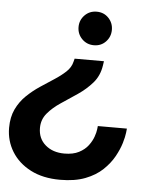

<svg xmlns="http://www.w3.org/2000/svg" viewBox="-63 -586 736 855"><g transform="rotate(5 305.5 -158.0)"><path d="M335 -538Q367 -538 388 -516Q409 -494 409 -463Q409 -432 388 -410Q367 -388 335 -388Q303 -388 281.5 -410Q260 -432 260 -463Q260 -494 281.5 -516Q303 -538 335 -538ZM237 222Q160 222 105 193.5Q50 165 20.5 117Q-9 69 -9 11Q-9 -37 8 -72.5Q25 -108 52.5 -134.5Q80 -161 111.5 -182Q143 -203 172.5 -222Q202 -241 223.5 -261Q245 -281 251 -306L255 -321H386L383 -301Q376 -255 348 -223Q320 -191 283 -166Q246 -141 210.5 -117.5Q175 -94 151.5 -66Q128 -38 128 0Q128 47 161 75.5Q194 104 246 104Q285 104 311 90.5Q337 77 352 57Q367 37 374 17Q381 -3 382.5 -17Q384 -31 384 -31H514Q514 -31 512 -12.5Q510 6 501.5 34.5Q493 63 475 95.5Q457 128 426.5 157Q396 186 349.5 204Q303 222 237 222Z"/></g></svg>

Font: Be Vietnam Pro SemiBold
Style: Italic
Weight: 600
Italic angle: -12°
Designer: Lam Bao, Tony Le, Vietanh Nguyen
Foundry: Yellow Type Foundry
Version: Version 1.002; ttfautohint (v1.8.3)